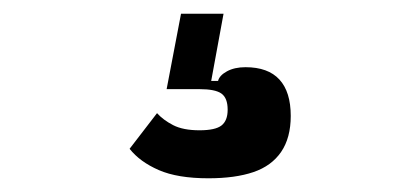

<svg xmlns="http://www.w3.org/2000/svg" viewBox="-20 -50 580 280"><path d="M284 210Q239 210 211.5 198Q184 186 169 167L209 115Q218 125 232.5 132.5Q247 140 271 140Q294 140 303 133Q312 126 312 110Q312 93 303 86.5Q294 80 271 80H223L244 -30H306L288 68H298Q300 60 311 54Q322 48 338 48Q371 48 387.5 66Q404 84 404 119Q404 151 390 171.5Q376 192 349.5 201Q323 210 284 210Z"/></svg>

Font: IBM Plex Sans Condensed
Style: Bold
Weight: 700
Width: 3
Designer: Mike Abbink, Paul van der Laan, Pieter van Rosmalen
Foundry: Bold Monday
Version: Version 3.201